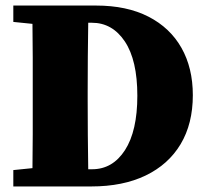

<svg xmlns="http://www.w3.org/2000/svg" viewBox="-20 -672 743 692"><path d="M296 -311Q296 -249 296.5 -186.5Q297 -124 298 -62H312Q386 -62 430.5 -131Q475 -200 475 -327Q475 -455 430 -522.5Q385 -590 311 -590H298Q297 -529 296.5 -467Q296 -405 296 -342ZM28 -593V-652H326Q437 -652 515 -612Q593 -572 634 -499.5Q675 -427 675 -329Q675 -226 631 -152.5Q587 -79 505 -39.5Q423 0 309 0H28V-59L97 -66Q98 -126 98 -187.5Q98 -249 98 -310V-342Q98 -403 98 -464Q98 -525 97 -586Z"/></svg>

Font: Source Serif 4 Black
Style: Regular
Weight: 900
Designer: Frank Grießhammer
Foundry: Adobe
Version: Version 4.005;hotconv 1.1.0;makeotfexe 2.6.0